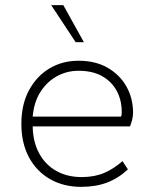

<svg xmlns="http://www.w3.org/2000/svg" viewBox="-20 -716 600 746"><path d="M295 10Q227 10 174.5 -20Q122 -50 92.5 -105Q63 -160 63 -235Q63 -310 92.5 -365Q122 -420 172 -450Q222 -480 285 -480Q352 -480 399.5 -452Q447 -424 472 -378.5Q497 -333 497 -278Q497 -264 493 -249Q489 -234 485 -225H107Q108 -164 132.5 -119.5Q157 -75 199.5 -51.5Q242 -28 297 -28Q347 -28 384.5 -44Q422 -60 456 -90L477 -58Q441 -24 397 -7Q353 10 295 10ZM107 -263H450Q452 -266 452.5 -271Q453 -276 453 -280Q453 -327 433.5 -363Q414 -399 377 -420Q340 -441 285 -441Q240 -441 201.5 -420Q163 -399 137.5 -359.5Q112 -320 107 -263ZM274 -552 179 -696H226L306 -552Z"/></svg>

Font: Gantari ExtraLight
Style: Regular
Weight: 250
Designer: Anugrah Pasau
Foundry: Lafontype
Version: Version 1.000